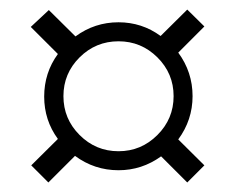

<svg xmlns="http://www.w3.org/2000/svg" viewBox="-20 -549 497 405"><path d="M44.9 -492.2 83 -527.8 139.2 -472.2Q179.7 -502 230 -502Q279.3 -502 318.8 -473.1L375 -528.8L411.1 -493.2L356 -438Q386.2 -397 386.2 -346.2Q386.2 -295.9 356 -254.9L411.1 -200.2L375 -164.1L319.8 -219.2Q279.3 -189.9 230 -189.9Q179.2 -189.9 138.2 -220.2L82 -164.1L45.9 -200.2L102.1 -255.9Q73.2 -295.4 73.2 -345.2Q73.2 -395.5 102.1 -435.1ZM312 -428Q277.8 -461.9 230 -461.9Q182.1 -461.9 147.9 -428Q113.8 -394 113.8 -346.2Q113.8 -298.3 147.9 -264.2Q182.1 -230 230 -230Q277.8 -230 312 -264.2Q346.2 -298.3 346.2 -346.2Q346.2 -394 312 -428Z"/></svg>

Font: Lobster Two
Style: Regular
Weight: 400
Designer: Pablo Impallari
Foundry: Pablo Impallari. www.impallari.com
Version: Version 1.006